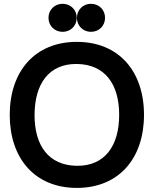

<svg xmlns="http://www.w3.org/2000/svg" viewBox="-20 -950 790 986"><path d="M301.5 -786.5C343 -786.5 374 -818 374 -858.5C374 -899 343 -930.5 301.5 -930.5C260 -930.5 229 -899 229 -858.5C229 -818 260 -786.5 301.5 -786.5ZM447 -786.5C489 -786.5 519.5 -818 519.5 -858.5C519.5 -899 489 -930.5 447 -930.5C406 -930.5 375 -899 375 -858.5C375 -818 406 -786.5 447 -786.5ZM374.5 15C590.5 15 719.5 -136.5 719.5 -360C719.5 -583.5 590.5 -735 374.5 -735C159 -735 30 -583.5 30 -360C30 -136.5 159 15 374.5 15ZM374.5 -98.5C229.5 -100.5 157 -202.5 157.5 -360C158 -517.5 229.5 -623 374.5 -621.5C519.5 -619.5 592 -517.5 592 -360C592 -202.5 519.5 -97 374.5 -98.5Z"/></svg>

Font: Hauora
Style: Bold
Weight: 700
Designer: Wayne Shih
Foundry: WCYS
Version: Version 1.001;hotconv 1.0.109;makeotfexe 2.5.65596